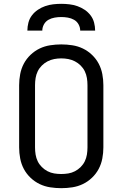

<svg xmlns="http://www.w3.org/2000/svg" viewBox="-20 -975 640 1003"><path d="M300 8Q271 8 242 3.5Q213 -1 187 -13.5Q161 -26 139.5 -46.5Q118 -67 104.5 -92.5Q91 -118 85.5 -147Q80 -176 80 -205V-530Q80 -559 85.5 -588Q91 -617 104.5 -642.5Q118 -668 139.5 -688.5Q161 -709 187 -721.5Q213 -734 242 -738.5Q271 -743 300 -743Q329 -743 358 -738.5Q387 -734 413 -721.5Q439 -709 460.5 -688.5Q482 -668 495.5 -642.5Q509 -617 514.5 -588Q520 -559 520 -530V-205Q520 -176 514.5 -147Q509 -118 495.5 -92.5Q482 -67 460.5 -46.5Q439 -26 413 -13.5Q387 -1 358 3.5Q329 8 300 8ZM300 -66Q319 -66 337 -69Q355 -72 371.5 -80.5Q388 -89 401.5 -102.5Q415 -116 423 -132.5Q431 -149 434 -167.5Q437 -186 437 -205V-530Q437 -549 434 -567.5Q431 -586 423 -602.5Q415 -619 401.5 -632.5Q388 -646 371.5 -654.5Q355 -663 337 -666.5Q319 -670 300 -670Q281 -670 263 -666.5Q245 -663 228.5 -654.5Q212 -646 198.5 -632.5Q185 -619 177 -602.5Q169 -586 166 -567.5Q163 -549 163 -530V-205Q163 -186 166 -167.5Q169 -149 177 -132.5Q185 -116 198.5 -102.5Q212 -89 228.5 -80.5Q245 -72 263 -69Q281 -66 300 -66ZM123 -815Q123 -836 128.5 -857Q134 -878 147 -895Q160 -912 178 -924Q196 -936 216 -943Q236 -950 257.5 -952.5Q279 -955 300 -955Q321 -955 342.5 -952.5Q364 -950 384 -943Q404 -936 422 -924Q440 -912 453 -895Q466 -878 471.5 -857Q477 -836 477 -815H399Q399 -832 390.5 -847.5Q382 -863 367 -871.5Q352 -880 334.5 -883Q317 -886 300 -886Q283 -886 265.5 -883Q248 -880 233 -871.5Q218 -863 209.5 -847.5Q201 -832 201 -815Z"/></svg>

Font: Iosevka Aile
Style: Regular
Weight: 400
Designer: Belleve Invis
Foundry: Belleve Invis
Version: Version 28.0.1; ttfautohint (v1.8.4)